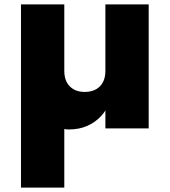

<svg xmlns="http://www.w3.org/2000/svg" viewBox="-20 -581 768 869"><path d="M653 0H457V-561H653ZM474 -115Q462 -82 437 -55Q412 -28 375.5 -11.5Q339 5 291 5Q276 5 262 1Q248 -3 238 -9L271 -24V268H75V-561H271V-261Q271 -215 296 -190Q321 -165 363 -165Q407 -165 432 -190Q457 -215 457 -261Z"/></svg>

Font: Parkinsans ExtraBold
Style: Regular
Weight: 800
Designer: Red Stone, Indian Type Foundry
Foundry: Indian Type Foundry
Version: Version 1.000